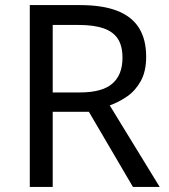

<svg xmlns="http://www.w3.org/2000/svg" viewBox="-20 -734 662 754"><path d="M294 -714Q383 -714 440.5 -691.5Q498 -669 526 -624Q554 -579 554 -511Q554 -454 533 -416Q512 -378 479.5 -355.5Q447 -333 411 -320L607 0H502L329 -295H187V0H97V-714ZM289 -636H187V-371H294Q381 -371 421 -405.5Q461 -440 461 -507Q461 -554 442.5 -582Q424 -610 386 -623Q348 -636 289 -636Z"/></svg>

Font: hexlbangla05
Style: Book
Weight: 400
Designer: Jelle Bosma - Monotype Design Team
Foundry: Monotype Imaging Inc.
Version: Version 2.003